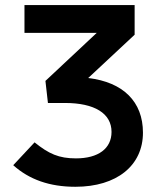

<svg xmlns="http://www.w3.org/2000/svg" viewBox="-20 -713 626 743"><path d="M271.5 9.8C432.6 9.8 533.2 -72.8 533.2 -199.7C533.2 -319.3 457 -395 321.3 -411.1L501 -578.6V-693.4H74.7V-585.9H354.5L155.8 -399.9L165.5 -314.5H231.4C346.2 -314.5 411.6 -273.9 411.6 -202.6C411.6 -138.2 360.4 -100.1 273.9 -100.1C207.5 -100.1 168.9 -117.7 113.8 -162.1L31.2 -73.7C93.3 -18.1 171.9 9.8 271.5 9.8Z"/></svg>

Font: Cascadia Code NF SemiBold
Style: Regular
Weight: 600
Monospace: yes
Designer: Aaron Bell
Foundry: Saja Typeworks
Version: Version 2404.023